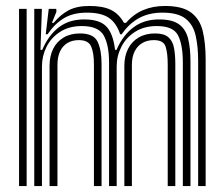

<svg xmlns="http://www.w3.org/2000/svg" viewBox="-20 -630 758 650"><path d="M650.8 0V-423.2Q650.8 -473.2 642.2 -510Q633.8 -546.8 608 -567Q582.2 -587.2 530 -587.2Q483.8 -587.2 450 -568.4Q416.2 -549.5 392 -514H386.8Q374 -552.5 348.2 -569.9Q322.5 -587.2 274.2 -587.2Q228 -587.2 196.8 -568.6Q165.5 -550 141 -514H134.8L145 -600H170.5L171 -590.2L155.8 -552.5H161.5Q185.2 -581 212.9 -595.4Q240.5 -609.8 282.5 -609.8Q328.8 -609.8 355.8 -596.4Q382.8 -583 399.8 -552.5H406.5Q431.8 -582 464.8 -595.9Q497.8 -609.8 538.2 -609.8Q597.5 -609.8 627.1 -587.4Q656.8 -565 666.5 -524.2Q676.2 -483.5 676.2 -428.2V0ZM44.5 0V-600H70.2V0ZM147.8 0V-407.5Q147.8 -440.2 160.1 -464.9Q172.5 -489.5 195.6 -503.1Q218.8 -516.8 250.8 -516.8Q297 -516.8 310.4 -488.8Q323.8 -460.8 323.8 -413.2V0H298V-411.8Q298 -451.5 288.5 -472.9Q279 -494.2 247 -494.2Q224.5 -494.2 208.2 -484.4Q192 -474.5 183.2 -455.9Q174.5 -437.2 174.5 -410.2V0ZM96 0V-600H121.8L117 -461.2H123Q144.2 -511 179.6 -537.9Q215 -564.8 266.8 -564.2Q318 -564 340.6 -539.8Q363.2 -515.5 369.5 -461.2H374.5Q396 -511 432.5 -537.9Q469 -564.8 520.5 -564.2Q563.8 -564 586.2 -547.5Q608.8 -531 616.8 -499.4Q624.8 -467.8 624.8 -421.5V0H599V-418.2Q599 -477.8 583 -509.8Q567 -541.8 511 -541.8Q467.8 -541.8 437.2 -522.2Q406.8 -502.8 390.9 -471.6Q375 -440.5 375 -405.2V0H349.2V-418.2Q349.2 -477.8 331.2 -509.8Q313.2 -541.8 257.2 -541.8Q213.8 -541.8 183.5 -522.2Q153.2 -502.8 137.6 -471.6Q122 -440.5 122 -405.2V0ZM401 0V-407.5Q401 -440.2 413.6 -464.9Q426.2 -489.5 449.5 -503.1Q472.8 -516.8 504.8 -516.8Q535.5 -516.8 550.1 -503.9Q564.8 -491 569.1 -467.8Q573.5 -444.5 573.5 -413.2V0H547.8V-411.8Q547.8 -451.2 540.4 -472.8Q533 -494.2 500.8 -494.2Q478.5 -494.2 461.8 -484.4Q445 -474.5 435.8 -455.9Q426.5 -437.2 426.5 -410.2V0Z"/></svg>

Font: Big Shoulders Inline Display Thin ExtraBold
Style: Regular
Weight: 800
Version: Version 2.002